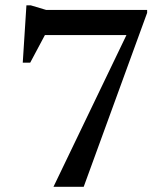

<svg xmlns="http://www.w3.org/2000/svg" viewBox="-20 -714 628 734"><path d="M112 -580 168 -610.5 95.5 -474.5H67L81 -693.5H98L156.5 -676H542.5V-665L300 0H184.5L480.5 -615.5L483.5 -580Z"/></svg>

Font: Newsreader 16pt 16pt Medium
Style: Regular
Weight: 500
Version: Version 1.003